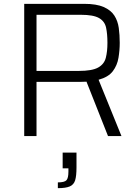

<svg xmlns="http://www.w3.org/2000/svg" viewBox="-20 -708 723 999"><path d="M106 0V-688H418Q482 -688 519.5 -671.5Q557 -655 575 -627Q593 -599 598 -562.5Q603 -526 603 -485Q603 -447 596.5 -407.5Q590 -368 567 -337.5Q544 -307 493 -293L612 0H542L430 -283Q420 -282 397 -282H170V0ZM170 -339H390Q459 -339 490.5 -356.5Q522 -374 530.5 -407Q539 -440 539 -485Q539 -531 532 -564Q525 -597 495.5 -614Q466 -631 401 -631H170ZM281 271V241Q316 241 326 229.5Q336 218 336 185V168H306V86H378V164Q378 207 371 230Q364 253 343 262Q322 271 281 271Z"/></svg>

Font: Saira Light
Style: Regular
Weight: 300
Designer: Hector Gatti with collaboration of the Omnibus-Type team
Foundry: Omnibus-Type
Version: Version 1.100; ttfautohint (v1.8.3)